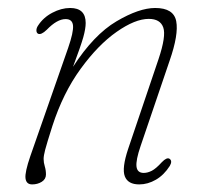

<svg xmlns="http://www.w3.org/2000/svg" viewBox="-20 -466 526 493"><path d="M77.5 -379.5Q73.5 -382 73.5 -388Q73.5 -394 77.5 -400Q91 -421 114.2 -433.2Q137.5 -445.5 160 -445.5Q200 -445.5 200 -407Q200 -392.5 193.8 -370.2Q187.5 -348 167.5 -294.5Q221 -377 279 -411.2Q337 -445.5 378.5 -445.5Q426 -445.5 432.5 -411.5Q439 -377.5 415.5 -310L341 -91Q328.5 -54.5 330.5 -38.2Q332.5 -22 349 -22Q359 -22 369.8 -27.5Q380.5 -33 395.5 -49.5Q408 -62.5 415 -58.5Q423.5 -53 416 -40Q401 -16.5 380.2 -4.5Q359.5 7.5 337.5 7.5Q308.5 7.5 300.5 -13.2Q292.5 -34 309 -83.5L387 -314Q407 -373.5 399.2 -395.5Q391.5 -417.5 362 -417.5Q327 -417.5 279.5 -384.2Q232 -351 187 -289.2Q142 -227.5 114.5 -142.5Q100 -97 96 -81.5Q92 -66 92 -58Q92 -48.5 95 -38.8Q98 -29 98 -18Q98 -6 87.2 0.8Q76.5 7.5 62.5 7.5Q47.5 7.5 45.5 -8Q43.5 -23.5 58 -65.5L155 -343Q169 -383.5 167.5 -400.2Q166 -417 148.5 -417Q126.5 -417 100 -389.5Q85.5 -375.5 77.5 -379.5Z"/></svg>

Font: Fraunces 72pt SuperSoft Thin
Style: Italic
Weight: 100
Italic angle: -16°
Version: Version 1.000;[b76b70a41]